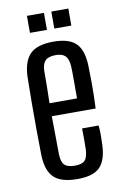

<svg xmlns="http://www.w3.org/2000/svg" viewBox="-85 -788 538 845"><g transform="rotate(-10 184.0 -366.0)"><path d="M250 -209H324Q326 -189 326 -165Q326 -141 325 -121Q322 -53 292 -23Q262 7 192 7Q120 7 88 -23Q56 -53 53 -121Q52 -171 51.5 -234.5Q51 -298 51.5 -362Q52 -426 53 -478Q57 -547 89 -577Q121 -607 192 -607Q260 -607 291 -577.5Q322 -548 325 -480Q326 -457 326.5 -403Q327 -349 324 -285H128Q128 -244 129 -203Q130 -162 130 -114Q131 -79 145 -66Q159 -53 191 -53Q222 -53 235 -66Q248 -79 250 -114Q251 -150 250 -209ZM192 -547Q159 -547 145 -533Q131 -519 130 -487Q130 -446 129.5 -411.5Q129 -377 128 -343H251Q251 -393 251 -431Q251 -469 250 -487Q248 -519 234.5 -533Q221 -547 192 -547ZM206 -663V-739H282V-663ZM97 -663V-739H173V-663Z"/></g></svg>

Font: Big Shoulders Display Medium
Style: Regular
Weight: 500
Designer: Patric King
Foundry: XO Type Co
Version: Version 1.000; ttfautohint (v1.8.2)